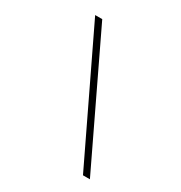

<svg xmlns="http://www.w3.org/2000/svg" viewBox="-192 -888 1038 1104"><g transform="rotate(30 327.5 -336.5)"><path d="M565 80H519L119 -753H166Z"/></g></svg>

Font: DM Sans 36pt ExtraLight
Style: Italic
Weight: 250
Italic angle: -10°
Designer: Colophon Foundry, Jonny Pinhorn
Foundry: Colophon Foundry
Version: Version 4.004;gftools[0.9.30]